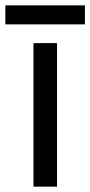

<svg xmlns="http://www.w3.org/2000/svg" viewBox="-40 -697 337 717"><path d="M173 0H85V-536H173ZM277 -677V-606H-20V-677Z"/></svg>

Font: Noto Sans Tamil
Style: Regular
Weight: 400
Designer: Jelle Bosma - Monotype Design Team
Foundry: Monotype Imaging Inc.
Version: Version 2.003